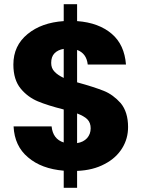

<svg xmlns="http://www.w3.org/2000/svg" viewBox="-20 -812 698 919"><path d="M593 -204C593 -204 593 -204 593 -204C593 -252 581 -290 558 -318C534 -345 507 -365 477 -377C447 -389 404 -403 349 -418C349 -418 349 -573 349 -573C349 -573 349 -573 349 -573C379 -562 396 -539 400 -503C400 -503 583 -503 583 -503C583 -503 583 -503 583 -503C578 -566 556 -615 515 -650C474 -685 419 -706 349 -711C349 -711 349 -792 349 -792C349 -792 285 -792 285 -792C285 -792 285 -711 285 -711C285 -711 285 -711 285 -711C214 -706 157 -686 112 -649C67 -612 44 -564 44 -503C44 -503 44 -503 44 -503C44 -454 56 -416 79 -388C102 -360 130 -340 161 -327C192 -314 233 -301 285 -288C285 -288 285 -130 285 -130C285 -130 285 -130 285 -130C250 -141 231 -167 227 -207C227 -207 45 -207 45 -207C45 -207 45 -207 45 -207C48 -144 71 -95 114 -59C157 -22 214 -1 285 5C285 5 285 87 285 87C285 87 349 87 349 87C349 87 349 6 349 6C349 6 349 6 349 6C400 4 444 -7 481 -27C518 -46 546 -72 565 -103C584 -134 593 -167 593 -204ZM225 -511C225 -511 225 -511 225 -511C225 -530 230 -546 241 -557C252 -568 266 -575 285 -578C285 -578 285 -439 285 -439C285 -439 285 -439 285 -439C266 -448 251 -458 241 -469C230 -480 225 -494 225 -511ZM349 -127C349 -127 349 -269 349 -269C349 -269 349 -269 349 -269C370 -261 387 -252 398 -241C409 -230 414 -215 414 -198C414 -198 414 -198 414 -198C414 -179 408 -164 397 -151C385 -138 369 -130 349 -127Z"/></svg>

Font: Girnar Poppins
Style: Bold
Weight: 500
Designer: Ninad Kale (Devanagari), Jonny Pinhorn (Latin)
Foundry: Indian Type Foundry
Version: ""